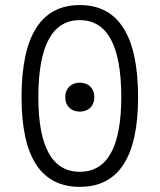

<svg xmlns="http://www.w3.org/2000/svg" viewBox="-20 -723 626 753"><path d="M293 9.8C444.8 9.8 521.5 -106.4 521.5 -341.8C521.5 -583 444.8 -703.1 293 -703.1C141.1 -703.1 64.5 -583 64.5 -341.8C64.5 -106.4 141.1 9.8 293 9.8ZM293 -49.3C185.1 -49.3 130.4 -146.5 130.4 -341.8C130.4 -543.9 185.1 -644 293 -644C400.9 -644 455.6 -543.9 455.6 -341.8C455.6 -146.5 400.9 -49.3 293 -49.3ZM293 -285.2C327.1 -285.2 350.1 -307.6 350.1 -341.8C350.1 -376 327.1 -398.9 293 -398.9C258.8 -398.9 235.8 -376 235.8 -341.8C235.8 -307.6 258.8 -285.2 293 -285.2Z"/></svg>

Font: Cascadia Code Light
Style: Regular
Weight: 300
Monospace: yes
Designer: Aaron Bell
Foundry: Saja Typeworks
Version: Version 2404.023